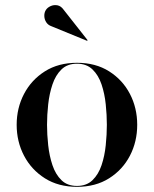

<svg xmlns="http://www.w3.org/2000/svg" viewBox="-20 -713 595 743"><path d="M278 10Q206 10 153.8 -23Q101.5 -56 73 -110.5Q44.5 -165 44.5 -230Q44.5 -295 73 -349.5Q101.5 -404 153.8 -437Q206 -470 278 -470Q350 -470 402.2 -437Q454.5 -404 482.8 -349.5Q511 -295 511 -230Q511 -165 482.8 -110.5Q454.5 -56 402.2 -23Q350 10 278 10ZM278 6.5Q315 6.5 338 -15.8Q361 -38 373 -73.8Q385 -109.5 389.2 -151Q393.5 -192.5 393.5 -230Q393.5 -268 389.2 -309.2Q385 -350.5 373 -386.2Q361 -422 338 -444.2Q315 -466.5 278 -466.5Q240.5 -466.5 217.8 -444.2Q195 -422 183 -386.2Q171 -350.5 166.5 -309.2Q162 -268 162 -230Q162 -192.5 166.5 -151Q171 -109.5 183 -73.8Q195 -38 217.8 -15.8Q240.5 6.5 278 6.5ZM317 -555 179 -611.5Q166 -616 159 -626.8Q152 -637.5 151.5 -650.5Q151 -663.5 157 -673.5Q163 -683.5 175.5 -689.2Q188 -695 202 -692.5Q216 -690 226.5 -675L319 -557.5Z"/></svg>

Font: Bodoni Moda 48pt Medium
Style: Regular
Weight: 500
Designer: Owen Earl
Foundry: indestructible type
Version: Version 2.005